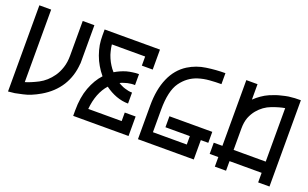

<svg xmlns="http://www.w3.org/2000/svg" viewBox="-82 -1120 2424 1509"><g transform="rotate(20 1130.0 -365.5)"><path d="M400.4 -727.5Q432.6 -727.5 498 -727.5Q498 -620.1 498 -406.2Q497.1 -406.2 497.1 -406.2Q490.2 -300.8 438.5 -217.8Q386.7 -135.7 293 -81.1Q218.8 -38.1 157.2 -25.4Q96.7 -12.7 92.8 -11.7Q75.2 -9.8 38.1 -5.9Q38.1 -246.1 38.1 -726.6Q71.3 -726.6 136.7 -726.6Q136.7 -524.4 136.7 -120.1Q180.7 -132.8 242.2 -164.1Q303.7 -196.3 347.7 -258.8Q371.1 -292 385.7 -336.9Q400.4 -380.9 400.4 -437.5Q400.4 -440.4 400.4 -444.3Q400.4 -447.3 400.4 -451.2Q400.4 -520.5 400.4 -589.8Q400.4 -658.2 400.4 -727.5Z M1047.9 -556.6Q1017.6 -556.6 957 -556.6Q957 -582 957 -632.8Q953.1 -632.8 950.2 -632.8Q946.3 -632.8 943.4 -632.8Q877 -632.8 810.5 -632.8Q744.1 -632.8 678.7 -632.8Q681.6 -603.5 688.5 -578.1Q694.3 -551.8 706.1 -525.4Q717.8 -498 732.4 -475.6Q746.1 -453.1 765.6 -431.6Q788.1 -445.3 810.5 -455.1Q832 -464.8 858.4 -472.7Q883.8 -479.5 908.2 -482.4Q931.6 -486.3 959 -486.3Q959 -456.1 959 -394.5Q942.4 -395.5 927.7 -393.6Q913.1 -391.6 897.5 -388.7Q880.9 -384.8 867.2 -379.9Q853.5 -376 838.9 -368.2Q852.5 -359.4 866.2 -353.5Q878.9 -346.7 895.5 -341.8Q911.1 -336.9 925.8 -334Q940.4 -331.1 957 -331.1Q957 -299.8 957 -239.3Q907.2 -239.3 856.4 -257.8Q806.6 -276.4 761.7 -309.6Q726.6 -270.5 705.1 -215.8Q683.6 -160.2 677.7 -92.8Q770.5 -92.8 957 -92.8Q957 -116.2 957 -164.1Q987.3 -164.1 1047.9 -164.1Q1047.9 -109.4 1047.9 -1Q893.6 -1 585 -1Q585 -16.6 585 -46.9Q585 -156.2 615.2 -237.3Q645.5 -318.4 695.3 -372.1Q667 -406.2 647.5 -440.4Q627 -474.6 612.3 -515.6Q597.7 -556.6 590.8 -595.7Q585 -631.8 585 -672.9Q585 -675.8 585 -678.7Q585 -693.4 585 -723.6Q739.3 -723.6 1047.9 -723.6Q1047.9 -721.7 1047.9 -719.7Q1047.9 -717.8 1047.9 -715.8Q1047.9 -675.8 1047.9 -636.7Q1047.9 -596.7 1047.9 -556.6Z M1655.3 -256.8Q1655.3 -256.8 1655.3 -256.8Q1655.3 -226.6 1655.3 -165Q1634.8 -165 1592.8 -165Q1592.8 -111.3 1592.8 -2.9Q1437.5 -2.9 1126 -2.9Q1126 -96.7 1126 -283.2Q1126 -419.9 1168 -514.6Q1209 -609.4 1291 -661.1Q1359.4 -703.1 1437.5 -713.9Q1516.6 -725.6 1594.7 -725.6Q1594.7 -694.3 1594.7 -633.8Q1544.9 -633.8 1496.1 -629.9Q1447.3 -626 1404.3 -612.3Q1323.2 -586.9 1270.5 -513.7Q1217.8 -440.4 1217.8 -283.2Q1217.8 -219.7 1217.8 -94.7Q1312.5 -94.7 1501 -94.7Q1501 -118.2 1501 -165Q1433.6 -165 1296.9 -165Q1296.9 -196.3 1296.9 -256.8Q1301.8 -256.8 1305.7 -256.8Q1310.5 -256.8 1315.4 -256.8Q1400.4 -256.8 1485.4 -256.8Q1570.3 -256.8 1655.3 -256.8Z M2174.8 -727.5Q2191.4 -727.5 2224.6 -728.5Q2224.6 -488.3 2224.6 -6.8Q2192.4 -6.8 2129.9 -6.8Q2129.9 -33.2 2129.9 -86.9Q2040 -86.9 1861.3 -86.9Q1861.3 -60.5 1861.3 -6.8Q1830.1 -6.8 1767.6 -6.8Q1767.6 -33.2 1767.6 -86.9Q1743.2 -86.9 1695.3 -86.9Q1695.3 -118.2 1695.3 -180.7Q1718.8 -180.7 1767.6 -180.7Q1767.6 -364.3 1767.6 -730.5Q1798.8 -730.5 1861.3 -730.5Q1861.3 -687.5 1861.3 -601.6Q1875 -614.3 1887.7 -625Q1900.4 -635.7 1915 -645.5Q1930.7 -656.2 1944.3 -664.1Q1959 -671.9 1975.6 -679.7Q2001 -690.4 2023.4 -698.2Q2046.9 -706.1 2073.2 -711.9Q2099.6 -718.8 2124 -722.7Q2148.4 -725.6 2174.8 -727.5ZM1861.3 -180.7Q1951.2 -180.7 2129.9 -180.7Q2129.9 -330.1 2129.9 -627.9Q2085.9 -621.1 2023.4 -597.7Q1960.9 -574.2 1916 -520.5Q1891.6 -491.2 1876 -452.1Q1861.3 -412.1 1861.3 -360.4Q1861.3 -358.4 1861.3 -355.5Q1861.3 -353.5 1861.3 -351.6Q1861.3 -308.6 1861.3 -266.6Q1861.3 -223.6 1861.3 -180.7Z"/></g></svg>

Font: Oishi
Style: Regular
Weight: 400
Designer: bBranding
Version: Version 1.0